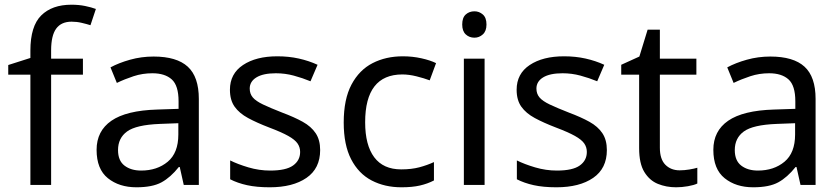

<svg xmlns="http://www.w3.org/2000/svg" viewBox="-20 -785 3563 815"><path d="M332 -468H197V0H109V-468H15V-509L109 -539V-570Q109 -674 155 -719.5Q201 -765 283 -765Q315 -765 341.5 -759.5Q368 -754 387 -747L364 -678Q348 -683 327 -688Q306 -693 284 -693Q240 -693 218.5 -663.5Q197 -634 197 -571V-536H332Z M632 -545Q730 -545 777 -502Q824 -459 824 -365V0H760L743 -76H739Q704 -32 665.5 -11Q627 10 559 10Q486 10 438 -28.5Q390 -67 390 -149Q390 -229 453 -272.5Q516 -316 647 -320L738 -323V-355Q738 -422 709 -448Q680 -474 627 -474Q585 -474 547 -461.5Q509 -449 476 -433L449 -499Q484 -518 532 -531.5Q580 -545 632 -545ZM658 -259Q558 -255 519.5 -227Q481 -199 481 -148Q481 -103 508.5 -82Q536 -61 579 -61Q647 -61 692 -98.5Q737 -136 737 -214V-262Z M1339 -148Q1339 -70 1281 -30Q1223 10 1125 10Q1069 10 1028.5 1Q988 -8 957 -24V-104Q989 -88 1034.5 -74.5Q1080 -61 1127 -61Q1194 -61 1224 -82.5Q1254 -104 1254 -140Q1254 -160 1243 -176Q1232 -192 1203.5 -208Q1175 -224 1122 -244Q1070 -264 1033 -284Q996 -304 976 -332Q956 -360 956 -404Q956 -472 1011.5 -509Q1067 -546 1157 -546Q1206 -546 1248.5 -536.5Q1291 -527 1328 -510L1298 -440Q1264 -454 1227 -464Q1190 -474 1151 -474Q1097 -474 1068.5 -456.5Q1040 -439 1040 -409Q1040 -387 1053 -371.5Q1066 -356 1096.5 -341.5Q1127 -327 1178 -307Q1229 -288 1265 -268Q1301 -248 1320 -219.5Q1339 -191 1339 -148Z M1684 10Q1613 10 1557.5 -19Q1502 -48 1470.5 -109Q1439 -170 1439 -265Q1439 -364 1472 -426Q1505 -488 1561.5 -517Q1618 -546 1690 -546Q1731 -546 1769 -537.5Q1807 -529 1831 -517L1804 -444Q1780 -453 1748 -461Q1716 -469 1688 -469Q1530 -469 1530 -266Q1530 -169 1568.5 -117.5Q1607 -66 1683 -66Q1727 -66 1760.5 -75Q1794 -84 1822 -97V-19Q1795 -5 1762.5 2.5Q1730 10 1684 10Z M1994 -737Q2014 -737 2029.5 -723.5Q2045 -710 2045 -681Q2045 -653 2029.5 -639Q2014 -625 1994 -625Q1972 -625 1957 -639Q1942 -653 1942 -681Q1942 -710 1957 -723.5Q1972 -737 1994 -737ZM2037 -536V0H1949V-536Z M2556 -148Q2556 -70 2498 -30Q2440 10 2342 10Q2286 10 2245.5 1Q2205 -8 2174 -24V-104Q2206 -88 2251.5 -74.5Q2297 -61 2344 -61Q2411 -61 2441 -82.5Q2471 -104 2471 -140Q2471 -160 2460 -176Q2449 -192 2420.5 -208Q2392 -224 2339 -244Q2287 -264 2250 -284Q2213 -304 2193 -332Q2173 -360 2173 -404Q2173 -472 2228.5 -509Q2284 -546 2374 -546Q2423 -546 2465.5 -536.5Q2508 -527 2545 -510L2515 -440Q2481 -454 2444 -464Q2407 -474 2368 -474Q2314 -474 2285.5 -456.5Q2257 -439 2257 -409Q2257 -387 2270 -371.5Q2283 -356 2313.5 -341.5Q2344 -327 2395 -307Q2446 -288 2482 -268Q2518 -248 2537 -219.5Q2556 -191 2556 -148Z M2865 -62Q2885 -62 2906 -65.5Q2927 -69 2940 -73V-6Q2926 1 2900 5.5Q2874 10 2850 10Q2808 10 2772.5 -4.5Q2737 -19 2715 -55Q2693 -91 2693 -156V-468H2617V-510L2694 -545L2729 -659H2781V-536H2936V-468H2781V-158Q2781 -109 2804.5 -85.5Q2828 -62 2865 -62Z M3250 -545Q3348 -545 3395 -502Q3442 -459 3442 -365V0H3378L3361 -76H3357Q3322 -32 3283.5 -11Q3245 10 3177 10Q3104 10 3056 -28.5Q3008 -67 3008 -149Q3008 -229 3071 -272.5Q3134 -316 3265 -320L3356 -323V-355Q3356 -422 3327 -448Q3298 -474 3245 -474Q3203 -474 3165 -461.5Q3127 -449 3094 -433L3067 -499Q3102 -518 3150 -531.5Q3198 -545 3250 -545ZM3276 -259Q3176 -255 3137.5 -227Q3099 -199 3099 -148Q3099 -103 3126.5 -82Q3154 -61 3197 -61Q3265 -61 3310 -98.5Q3355 -136 3355 -214V-262Z"/></svg>

Font: Noto Sans Tifinagh
Style: Regular
Weight: 400
Designer: JamraPatel
Foundry: JamraPatel LLC
Version: Version 2.004; ttfautohint (v1.8.4.7-5d5b)